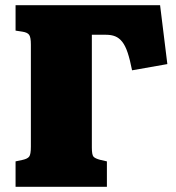

<svg xmlns="http://www.w3.org/2000/svg" viewBox="-20 -720 680 740"><path d="M40 0V-98L68 -104Q86 -108 92.5 -116.5Q99 -125 99 -155V-548Q99 -576 92.5 -585.5Q86 -595 66 -598L40 -602V-700H597L625 -473L489 -449Q481 -490 472 -517Q463 -544 451 -559Q439 -574 424 -580Q409 -586 389 -586H334V-151Q334 -123 340.5 -116Q347 -109 366 -104L392 -98V0Z"/></svg>

Font: Literata Variable Black
Style: Regular
Weight: 900
Designer: Latin by Veronika Burian and Jose Scaglione. Greek by Irene Vlachou. Cyrillic by Vera Evstafieva.
Foundry: TypeTogether
Version: Version 3.021